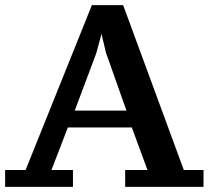

<svg xmlns="http://www.w3.org/2000/svg" viewBox="-30 -725 815 750"><path d="M255 5H-10V-61H70L329 -705H451L688 -61H765V5H459V-61H546L485 -227H235L171 -61H255ZM262 -293H464L384 -519L360 -620H374L346 -517Z"/></svg>

Font: PT Serif Caption
Style: Semibold
Weight: 600
Designer: A.Korolkova, O.Umpeleva, V.Yefimov
Foundry: ParaType Ltd
Version: Version 1.00;May 2, 2020;FontCreator 12.0.0.2544 64-bit